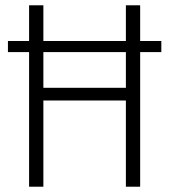

<svg xmlns="http://www.w3.org/2000/svg" viewBox="-20 -706 640 726"><path d="M90 0V-686H144V-374H456V-686H510V0H456V-326H144V0ZM10 -509V-551H590V-509Z"/></svg>

Font: Chivo Mono Thin
Style: Regular
Weight: 250
Designer: Hector Gatti
Foundry: Omnibus-Type
Version: Version 1.008